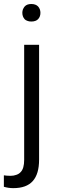

<svg xmlns="http://www.w3.org/2000/svg" viewBox="-44 -741 303 974"><path d="M78.6 -513.7V70.3C78.6 99.1 72.8 120.1 60.5 132.3C54.7 138.7 47.4 143.1 38.6 146C29.8 149.4 20 150.9 9.3 150.9C-3.9 150.9 -15.1 149.9 -24.4 148.4V206.5C-9.3 210.9 6.3 213.4 23.4 213.4C67.9 213.4 100.6 201.7 122.1 177.7C143.6 153.8 154.3 117.7 154.3 68.4V-513.7ZM72.3 -658.2C74.2 -652.8 77.1 -648.4 80.6 -644C84 -640.1 88.9 -637.2 94.7 -635.3C100.1 -632.8 106.9 -631.8 114.7 -631.8C129.9 -631.8 141.6 -635.7 149.4 -644C157.2 -652.3 161.1 -663.1 161.1 -675.8C161.1 -688.5 157.2 -699.2 149.4 -708C141.6 -716.3 129.9 -720.7 114.7 -720.7C99.6 -720.7 88.4 -716.3 81.1 -708C78.6 -704.6 76.2 -701.7 74.7 -698.2C72.8 -694.8 71.3 -691.4 70.8 -688C69.8 -684.1 69.3 -680.2 69.3 -675.8C69.3 -669.4 70.3 -663.6 72.3 -658.2Z"/></svg>

Font: Shabnam FD Light
Style: Regular
Weight: 300
Foundry: DejaVu fonts team - Redesigned by Saber Rastikerdar - Based on Vazir font
Version: Version 5.00;October 20, 2019;FontCreator 12.0.0.2547 64-bit